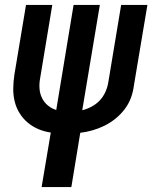

<svg xmlns="http://www.w3.org/2000/svg" viewBox="-20 -540 640 775"><path d="M148 215 185 -5Q158 -9 134.5 -19Q111 -29 91.5 -45.5Q72 -62 58.5 -84Q45 -106 39 -131.5Q33 -157 33.5 -184Q34 -211 38 -238L85 -520H191L142 -224Q138 -203 139.5 -182.5Q141 -162 149.5 -144.5Q158 -127 173 -114.5Q188 -102 207 -96L277 -520H383L312 -95Q332 -100 350.5 -110Q369 -120 383 -135Q397 -150 405.5 -169Q414 -188 417 -207L469 -520H575L520 -192Q517 -168 508 -144Q499 -120 483 -99Q467 -78 446 -61Q425 -44 401.5 -32.5Q378 -21 353.5 -14Q329 -7 304 -4L268 215Z"/></svg>

Font: Iosevka Extended
Style: Bold Italic
Weight: 700
Width: 7
Italic angle: -9°
Monospace: yes
Designer: Belleve Invis
Foundry: Belleve Invis
Version: Version 32.5.0; ttfautohint (v1.8.4)